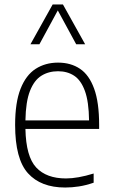

<svg xmlns="http://www.w3.org/2000/svg" viewBox="-20 -828 503 857"><path d="M271 9Q162.5 9 105 -54.5Q47.5 -118 47.5 -270.5Q47.5 -370.5 71.8 -431.8Q96 -493 139.2 -520.8Q182.5 -548.5 239 -548.5Q296 -548.5 337 -521Q378 -493.5 400.2 -432.2Q422.5 -371 422.5 -270V-252.5H93.5Q96 -129 141.8 -80.2Q187.5 -31.5 274.5 -31.5Q326.5 -31.5 398 -53.5V-12.5Q363 -0.5 332 4.2Q301 9 271 9ZM239 -510Q197 -510 164.8 -490Q132.5 -470 113.8 -422.2Q95 -374.5 93.5 -290.5H377.5Q376.5 -374 359 -422Q341.5 -470 311 -490Q280.5 -510 239 -510ZM116 -630.5 215 -808H261L360 -630.5H320L238 -781.5L156 -630.5Z"/></svg>

Font: Encode Sans SmCnd XLt
Style: Regular
Weight: 200
Width: 4
Designer: Multiple Designers
Foundry: Impallari Type
Version: Version 3.002; ttfautohint (v1.8.3) -l 8 -r 50 -G 200 -x 14 